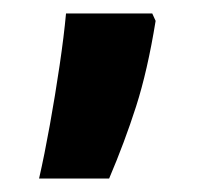

<svg xmlns="http://www.w3.org/2000/svg" viewBox="-20 -201 314 285"><path d="M206 -181 211 -170Q199 -96 182 -43Q165 10 142 64H38Q46 29 54 -15.5Q62 -60 68.5 -104Q75 -148 78 -181Z"/></svg>

Font: Noto Sans Malayalam UI ExtraCondensed
Style: Bold
Weight: 700
Width: 2
Designer: Jelle Bosma - Monotype Design Team
Foundry: Monotype Imaging Inc.
Version: Version 2.104; ttfautohint (v1.8.4.7-5d5b)